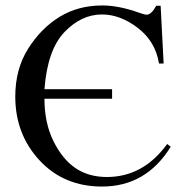

<svg xmlns="http://www.w3.org/2000/svg" viewBox="-20 -683 674 704"><path d="M580 -450H563Q550 -531 485.5 -580.5Q421 -630 354 -630Q278 -630 216 -565Q154 -500 143 -356H391V-321H143Q143 -232 176 -165.5Q209 -99 257 -66.5Q305 -34 372 -34Q505 -34 593 -155L606 -145Q516 1 354 1Q214 1 125 -95Q36 -191 36 -329Q36 -430 83.5 -505Q131 -580 199 -621.5Q267 -663 355 -663Q416 -663 491 -636Q511 -629 517 -629Q535 -629 553 -662H569Z"/></svg>

Font: New Athena Unicode
Style: Regular
Weight: 400
Designer: J. Rusten 1997; rev. by R. Hancock 2001, 2002, rev. by D. Mastronarde 2002-2021
Foundry: GreekKeys New Athena Unicode
Version: Version 5.008